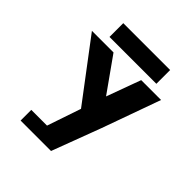

<svg xmlns="http://www.w3.org/2000/svg" viewBox="-231 -1027 1182 1182"><g transform="rotate(45 360.0 -436.5)"><path d="M162 -872H570V-752H162ZM59 -702H247L406 -478L488 -702H661L524 -320L404 -1H244H139V-94H276L351 -315Z"/></g></svg>

Font: Hussar
Style: BoldWeb
Weight: 700
Foundry: Cannot Into Space Fonts
Version: Version 2.00